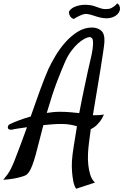

<svg xmlns="http://www.w3.org/2000/svg" viewBox="-130 -901 742 1155"><path d="M422.9 -735.4Q457 -735.4 479 -716.3Q501 -697.3 498 -647.5Q497.1 -630.9 490.2 -585.4Q483.4 -540 473.6 -478.5Q463.9 -417 451.7 -346.2Q439.5 -275.4 428.7 -208H449.2Q459 -208 470.7 -209Q482.4 -210 495.1 -211.9Q490.2 -200.2 484.4 -189.9Q478.5 -179.7 472.7 -171.9Q465.8 -163.1 459 -156.2Q450.2 -145.5 438.5 -137.2Q426.8 -128.9 416 -124Q409.2 -76.2 404.8 -38.6Q400.4 -1 399.4 23.4Q397.5 60.5 401.4 92.8Q404.3 121.1 413.1 150.4Q421.9 179.7 441.4 197.3L328.1 234.4Q316.4 217.8 311 189.9Q305.7 162.1 303.7 134.8Q300.8 102.5 302.7 68.4Q304.7 34.2 313.5 -21Q322.3 -76.2 333 -141.6Q313.5 -147.5 290.5 -151.4Q267.6 -155.3 239.3 -155.3Q213.9 -155.3 186 -153.3Q158.2 -151.4 130.9 -148.4Q119.1 -105.5 107.4 -57.6Q94.7 -5.9 84.5 30.8Q74.2 67.4 64.9 91.8Q55.7 116.2 46.4 130.9Q37.1 145.5 26.4 152.3Q14.6 158.2 -2.9 163.1Q-19.5 168 -44.9 172.9Q-70.3 177.7 -110.4 180.7Q-95.7 163.1 -85 148.4Q-74.2 133.8 -63.5 112.3Q-52.7 90.8 -39.6 57.1Q-26.4 23.4 -5.9 -31.2Q2.9 -53.7 12.2 -80.6Q21.5 -107.4 32.2 -135.7Q-2.9 -130.9 -27.3 -127Q-51.8 -123 -56.6 -121.1Q-64.5 -120.1 -69.3 -121.1Q-82 -123 -83 -133.8Q-82 -147.5 -73.7 -152.3Q-65.4 -157.2 -48.8 -164.1Q-41 -168 -13.2 -178.2Q14.6 -188.5 54.7 -200.2Q69.3 -241.2 83.5 -281.7Q97.7 -322.3 111.3 -359.4Q125 -396.5 137.7 -429.2Q150.4 -461.9 161.1 -485.4Q177.7 -521.5 203.6 -564.9Q229.5 -608.4 263.2 -646.5Q296.9 -684.6 337.4 -710Q377.9 -735.4 422.9 -735.4ZM412.1 -532.2Q422.9 -576.2 426.8 -604.5Q430.7 -632.8 429.7 -648.9Q428.7 -665 423.3 -671.4Q418 -677.7 410.2 -677.7Q397.5 -677.7 378.9 -668Q360.4 -658.2 339.8 -640.1Q319.3 -622.1 299.3 -595.2Q279.3 -568.4 263.7 -534.2Q241.2 -483.4 212.9 -409.7Q184.6 -335.9 151.4 -221.7Q170.9 -224.6 189.9 -226.6Q209 -228.5 227.5 -228.5Q260.7 -228.5 291 -226.1Q321.3 -223.6 346.7 -220.7Q355.5 -267.6 364.7 -313Q374 -358.4 382.8 -399.4Q391.6 -440.4 398.9 -474.6Q406.2 -508.8 412.1 -532.2ZM575.2 -880.9Q591.8 -871.1 591.8 -848.6Q591.8 -836.9 584.5 -825.2Q577.1 -813.5 564 -805.2Q550.8 -796.9 532.7 -793Q514.6 -789.1 493.2 -792Q470.7 -794.9 453.1 -800.8Q435.5 -806.6 420.9 -811Q406.2 -815.4 392.6 -816.9Q378.9 -818.4 363.3 -812.5Q354.5 -808.6 345.7 -804.7Q337.9 -800.8 329.6 -796.4Q321.3 -792 314.5 -787.1Q308.6 -788.1 304.7 -791Q300.8 -793.9 297.9 -795.9Q293.9 -798.8 293 -801.8Q289.1 -807.6 287.1 -813.5Q285.2 -818.4 284.7 -824.2Q284.2 -830.1 287.1 -835Q298.8 -850.6 315.9 -858.4Q333 -866.2 349.6 -869.1Q368.2 -873 388.7 -872.1Q415 -871.1 431.2 -866.2Q447.3 -861.3 460.9 -856Q474.6 -850.6 488.3 -847.7Q502 -844.7 524.4 -847.7Q531.2 -848.6 540 -852.5Q547.9 -856.4 556.6 -862.8Q565.4 -869.1 575.2 -880.9Z"/></svg>

Font: Satisfy
Style: Regular
Weight: 400
Designer: Font Diner, Inc
Foundry: Font Diner, Inc
Version: Version 1.000